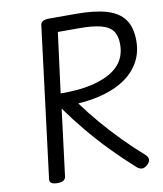

<svg xmlns="http://www.w3.org/2000/svg" viewBox="-95 -952 885 1044"><g transform="rotate(-10 347.0 -429.5)"><path d="M138 14Q116 14 105 7Q94 0 96 -15L200 -848Q202 -862 214 -868.5Q226 -875 248 -875H396Q500 -875 565.5 -855.5Q631 -836 662.5 -792Q694 -748 694 -674Q694 -634 683 -599Q672 -564 650 -533.5Q628 -503 596.5 -479Q565 -455 523.5 -437Q482 -419 432 -408Q382 -397 324 -393Q367 -334 416.5 -276Q466 -218 520.5 -162.5Q575 -107 636 -53Q646 -45 649.5 -30Q653 -15 632 4Q618 16 604 15.5Q590 15 576 3Q513 -53 451 -116.5Q389 -180 333 -247.5Q277 -315 230 -381L184 -14Q182 0 171 7Q160 14 138 14ZM239 -463Q291 -463 335 -467Q379 -471 416 -480Q453 -489 483 -502Q513 -515 536 -532Q559 -549 574 -570Q589 -591 596.5 -616.5Q604 -642 604 -671Q604 -718 584 -745Q564 -772 519 -783.5Q474 -795 399 -795H282Z"/></g></svg>

Font: Playwrite GB J
Style: Italic
Weight: 400
Italic angle: -7.01216°
Designer: Veronika Burian, José Scaglione
Foundry: TypeTogether
Version: Version 1.002